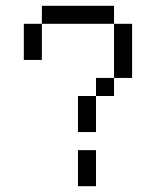

<svg xmlns="http://www.w3.org/2000/svg" viewBox="-20 -645 540 665"><path d="M250 -125Q250 -125 250 0H312.5Q312.5 0 312.5 -125ZM250 -312.5Q250 -312.5 250 -187.5H312.5Q312.5 -187.5 312.5 -312.5ZM312.5 -312.5H375V-375H312.5ZM375 -375H437.5V-562.5H375ZM62.5 -562.5Q62.5 -562.5 62.5 -437.5H125Q125 -437.5 125 -562.5ZM125 -562.5H375V-625H125Z"/></svg>

Font: Unifont
Style: Regular
Weight: 500
Version: Version 15.1.04